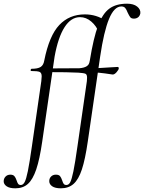

<svg xmlns="http://www.w3.org/2000/svg" viewBox="-123 -746 781 1041"><path d="M-103 237Q-103 222 -93 211.5Q-83 201 -67 201Q-52 201 -45 209Q-38 217 -33 232Q-29 245 -24.5 251Q-20 257 -10 257Q2 257 10.5 241.5Q19 226 28 182Q37 138 50 47L101 -306Q103 -326 103 -332Q103 -351 92 -356Q81 -361 46 -361Q43 -361 43 -366Q43 -368 44.5 -370.5Q46 -373 47 -373Q82 -373 97.5 -383Q113 -393 117 -418Q144 -553 198.5 -610.5Q253 -668 337 -668Q400 -668 451 -633L413 -570Q400 -605 372 -629Q344 -653 311 -653Q262 -653 227 -598.5Q192 -544 173 -439L106 21Q92 118 73.5 172.5Q55 227 28.5 251Q2 275 -40 275Q-71 275 -87 264Q-103 253 -103 237ZM349 -325Q349 -342 340.5 -346Q332 -350 303 -352Q249 -355 133 -355V-375Q269 -375 307 -376Q334 -378 348 -387.5Q362 -397 365 -418L379 -367L348 -306Q349 -313 349 -325ZM144 236Q144 221 154 211Q164 201 180 201Q196 201 202.5 209Q209 217 214 232Q218 245 222.5 251Q227 257 237 257Q250 257 258 241.5Q266 226 275 182.5Q284 139 297 47L348 -306Q350 -326 350 -332Q350 -351 339 -356Q328 -361 293 -361Q290 -361 290 -366Q290 -368 291.5 -370.5Q293 -373 294 -373Q330 -373 345 -382.5Q360 -392 364 -418Q384 -541 408.5 -606.5Q433 -672 469.5 -699Q506 -726 566 -726Q601 -726 620.5 -710.5Q640 -695 638 -674Q635 -659 625.5 -652Q616 -645 603 -645Q589 -645 583 -653Q577 -661 569 -678Q563 -694 556 -702.5Q549 -711 535 -711Q496 -711 468 -643Q440 -575 420 -439L353 21Q339 118 321 172.5Q303 227 276 251Q249 275 207 275Q176 275 160 264Q144 253 144 236ZM378 -353 380 -376Q406 -376 478 -381L514 -383Q521 -383 521 -376Q521 -368 509 -354.5Q497 -341 487 -342Q479 -343 446 -348Q413 -353 378 -353Z"/></svg>

Font: Cormorant Infant
Style: Italic
Weight: 400
Italic angle: -10°
Designer: Christian Thalmann (Catharsis Fonts)
Foundry: Catharsis Fonts
Version: Version 4.000